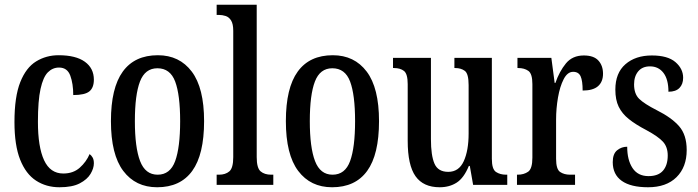

<svg xmlns="http://www.w3.org/2000/svg" viewBox="-20 -780 2946 810"><path d="M231 10Q175 10 132 -18Q89 -46 65 -106.5Q41 -167 41 -265Q41 -372 65.5 -433.5Q90 -495 132.5 -521Q175 -547 227 -547Q300 -547 338 -519.5Q376 -492 376 -444Q376 -410 357 -394.5Q338 -379 289 -379Q289 -427 276.5 -461Q264 -495 229 -495Q202 -495 182 -475Q162 -455 151 -405Q140 -355 140 -266Q140 -160 166 -104Q192 -48 247 -48Q289 -48 316.5 -72.5Q344 -97 358 -130Q366 -124 371 -115Q376 -106 376 -91Q376 -70 362 -46.5Q348 -23 316.5 -6.5Q285 10 231 10Z M643 10Q552 10 500 -59Q448 -128 448 -269Q448 -409 498 -478Q548 -547 646 -547Q737 -547 789 -478Q841 -409 841 -269Q841 -128 791 -59Q741 10 643 10ZM645 -43Q698 -43 719 -100.5Q740 -158 740 -269Q740 -380 719 -436Q698 -492 644 -492Q592 -492 570.5 -436Q549 -380 549 -269Q549 -158 571 -100.5Q593 -43 645 -43Z M894 0V-43H904Q931 -43 947.5 -57Q964 -71 964 -117V-650Q964 -679 955 -693.5Q946 -708 932 -712.5Q918 -717 904 -717H894V-760H1063V-117Q1063 -71 1079.5 -57Q1096 -43 1124 -43H1133V0Z M1381 10Q1290 10 1238 -59Q1186 -128 1186 -269Q1186 -409 1236 -478Q1286 -547 1384 -547Q1475 -547 1527 -478Q1579 -409 1579 -269Q1579 -128 1529 -59Q1479 10 1381 10ZM1383 -43Q1436 -43 1457 -100.5Q1478 -158 1478 -269Q1478 -380 1457 -436Q1436 -492 1382 -492Q1330 -492 1308.5 -436Q1287 -380 1287 -269Q1287 -158 1309 -100.5Q1331 -43 1383 -43Z M1835 10Q1766 10 1733 -36.5Q1700 -83 1700 -186V-425Q1700 -468 1684.5 -480.5Q1669 -493 1642 -493H1638V-536H1798V-193Q1798 -124 1813 -89.5Q1828 -55 1871 -55Q1916 -55 1936.5 -100Q1957 -145 1957 -217V-421Q1957 -469 1941 -481Q1925 -493 1900 -493H1897V-536H2055V-110Q2055 -66 2072.5 -54.5Q2090 -43 2115 -43H2120V0H1976L1962 -80H1958Q1937 -29 1906.5 -9.5Q1876 10 1835 10Z M2161 0V-43H2164Q2190 -43 2208 -55.5Q2226 -68 2226 -115V-425Q2226 -469 2209 -481Q2192 -493 2166 -493H2163V-536H2306L2320 -430H2323Q2340 -479 2367.5 -512.5Q2395 -546 2443 -546Q2485 -546 2504.5 -524.5Q2524 -503 2524 -469Q2524 -435 2503 -416.5Q2482 -398 2438 -398Q2438 -439 2429.5 -458Q2421 -477 2398 -477Q2374 -477 2358 -446Q2342 -415 2334 -368.5Q2326 -322 2326 -276V-110Q2326 -66 2343 -54.5Q2360 -43 2385 -43H2406V0Z M2714 10Q2641 10 2603 -17Q2565 -44 2565 -96Q2565 -131 2583.5 -146Q2602 -161 2626 -161Q2626 -105 2648.5 -71Q2671 -37 2716 -37Q2757 -37 2777 -60Q2797 -83 2797 -124Q2797 -160 2777 -182Q2757 -204 2707 -231Q2661 -255 2632.5 -278Q2604 -301 2590 -330Q2576 -359 2576 -402Q2576 -472 2618.5 -509Q2661 -546 2730 -546Q2797 -546 2829.5 -518Q2862 -490 2862 -452Q2862 -425 2846.5 -409Q2831 -393 2800 -393Q2800 -445 2779 -472.5Q2758 -500 2722 -500Q2690 -500 2672.5 -479Q2655 -458 2655 -424Q2655 -384 2676.5 -363Q2698 -342 2751 -315Q2813 -284 2845 -247.5Q2877 -211 2877 -147Q2877 -75 2834 -32.5Q2791 10 2714 10Z"/></svg>

Font: Noto Serif Tamil ExtraCondensed Medium
Style: Regular
Weight: 500
Width: 2
Designer: Indian Type Foundry, Tom Grace, and the Monotype Design Team
Foundry: Monotype Imaging Inc.
Version: Version 2.004; ttfautohint (v1.8.4.7-5d5b)